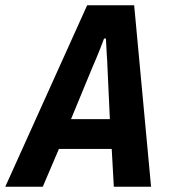

<svg xmlns="http://www.w3.org/2000/svg" viewBox="-61 -707 643 727"><path d="M-41 0 269 -687H447L511 0H370L362 -143H162L101 0ZM208 -256H355L346 -451Q346 -461 345 -475Q344 -489 343 -504.5Q342 -520 341.5 -534Q341 -548 340 -561H333Q327 -544 318.5 -523Q310 -502 302 -482.5Q294 -463 288 -450Z"/></svg>

Font: Archivo Condensed
Style: Bold Italic
Weight: 700
Width: 3
Italic angle: -10°
Designer: Hector Gatti
Foundry: Omnibus-Type
Version: Version 2.001